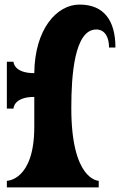

<svg xmlns="http://www.w3.org/2000/svg" viewBox="-20 -820 535 840"><path d="M485 -612C485 -730 435 -800 328 -800C229 -800 132 -694 130 -500C39 -500 39 -550 39 -550H10V-345H39C39 -345 39 -396 130 -396V-265C130 -29 10 -29 10 -29V0H412V-29C412 -29 291 -29 292 -350C292 -487 305 -691 401 -691C438 -691 457 -659 457 -612Z"/></svg>

Font: Ouroboros
Style: Regular
Weight: 400
Designer: Ariel Martín Pérez
Foundry: Velvetyne Type Foundry
Version: Version 2.001;hotconv 1.0.109;makeotfexe 2.5.65596